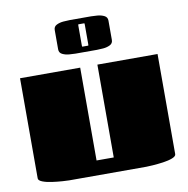

<svg xmlns="http://www.w3.org/2000/svg" viewBox="-81 -801 861 880"><g transform="rotate(-10 350.0 -361.5)"><path d="M30 -500H310V-68H390V-500H670V-34Q670 -24 652 -17Q634 -10 608.5 -6.5Q583 -3 560.5 -1.5Q538 0 530 0H170Q162 0 139.5 -1.5Q117 -3 91.5 -6.5Q66 -10 48 -17Q30 -24 30 -34ZM400 -567H300Q289 -567 271 -568.5Q253 -570 239 -577Q225 -584 225 -600V-690Q225 -706 239 -713Q253 -720 271 -721.5Q289 -723 300 -723H400Q411 -723 429 -721.5Q447 -720 461 -713Q475 -706 475 -690V-600Q475 -584 461 -577Q447 -570 429 -568.5Q411 -567 400 -567ZM364 -593Q365 -595 365 -600V-690Q365 -695 364 -697H336Q335 -695 335 -690V-600Q335 -595 336 -593Z"/></g></svg>

Font: Gajraj One
Style: Regular
Weight: 400
Designer: Saurabh Sharma
Foundry: Saurabh Sharma
Version: Version 1.000